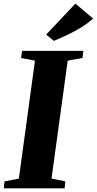

<svg xmlns="http://www.w3.org/2000/svg" viewBox="-36 -1018 523 1038"><path d="M-15.5 0 -11.5 -37.5 66 -52.5 153 -690 78 -704.5 83.5 -743H414.5L410 -704.5L330 -690L242.5 -52.5L317 -37.5L313.5 0ZM255.5 -797 213.5 -831 371.5 -998.5 467.5 -917.5Q434.5 -888.5 397 -866.2Q359.5 -844 323 -827Q286.5 -810 255.5 -797Z"/></svg>

Font: Merriweather 72pt Black
Style: Italic
Weight: 900
Italic angle: -7.8°
Version: Version 2.101